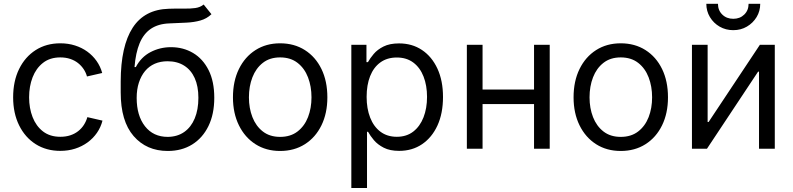

<svg xmlns="http://www.w3.org/2000/svg" viewBox="-20 -773 4123 998"><path d="M293.5 11.2Q220.7 11.2 165.5 -23.7Q110.4 -58.6 79.3 -121.6Q48.3 -184.6 48.3 -267.1Q48.3 -351.1 79.3 -414.3Q110.4 -477.5 165.5 -512.7Q220.7 -547.9 293.5 -547.9Q334.5 -547.9 369.9 -536.6Q405.3 -525.4 433.6 -504.9Q461.9 -484.4 481.9 -456.1Q502 -427.7 511.2 -393.6L432.1 -375.5Q426.8 -395.5 414.8 -413.6Q402.8 -431.6 385.5 -445.3Q368.2 -459 345 -466.8Q321.8 -474.6 293.5 -474.6Q239.7 -474.6 203.6 -446.3Q167.5 -418 149.4 -371.1Q131.3 -324.2 131.3 -267.1Q131.3 -210.9 149.4 -164.3Q167.5 -117.7 203.6 -89.8Q239.7 -62 293.5 -62Q322.3 -62 345.7 -69.8Q369.1 -77.6 386.7 -91.6Q404.3 -105.5 416.3 -124.3Q428.2 -143.1 434.1 -164.1L512.7 -146Q503.9 -111.3 483.9 -82.5Q463.9 -53.7 435.1 -32.7Q406.2 -11.7 370.4 -0.2Q334.5 11.2 293.5 11.2Z M1038.6 -749.5 1079.1 -699.2Q1054.7 -675.8 1021.7 -666.5Q988.8 -657.2 948.7 -655.3Q908.7 -653.3 860.8 -651.4Q803.2 -649.4 764.9 -623.8Q726.6 -598.1 705.8 -548.3Q685.1 -498.5 679.2 -424.3H686Q713.4 -476.6 762.5 -502.2Q811.5 -527.8 868.7 -527.8Q932.6 -527.8 983.6 -497.6Q1034.7 -467.3 1064.2 -408.7Q1093.8 -350.1 1093.8 -264.6Q1093.8 -179.7 1063.5 -117.7Q1033.2 -55.7 979 -22Q924.8 11.7 852.1 11.7Q741.7 11.7 674.6 -65.7Q607.4 -143.1 607.4 -292.5V-349.6Q607.9 -533.7 669.7 -628.9Q731.4 -724.1 857.9 -727.5Q900.4 -729 934.6 -728.3Q968.8 -727.5 994.9 -731.2Q1021 -734.9 1038.6 -749.5ZM852.1 -61.5Q901.9 -62 937.5 -86.9Q973.1 -111.8 992.2 -157.5Q1011.2 -203.1 1011.2 -264.6Q1011.2 -325.2 991.9 -367.4Q972.7 -409.7 936.8 -432.1Q900.9 -454.6 851.1 -454.6Q814 -454.6 784.4 -441.7Q754.9 -428.7 734.1 -403.8Q713.4 -378.9 701.9 -343.5Q690.4 -308.1 690.4 -264.2Q690.4 -171.9 733.6 -116.7Q776.9 -61.5 852.1 -61.5Z M1436 11.7Q1363.3 11.7 1308.1 -23.4Q1252.9 -58.6 1221.9 -121.6Q1190.9 -184.6 1190.9 -267.1Q1190.9 -351.1 1221.9 -414.3Q1252.9 -477.5 1308.1 -512.7Q1363.3 -547.9 1436 -547.9Q1509.3 -547.9 1564.7 -512.7Q1620.1 -477.5 1650.9 -414.3Q1681.6 -351.1 1681.6 -267.1Q1681.6 -184.6 1650.9 -121.6Q1620.1 -58.6 1564.7 -23.4Q1509.3 11.7 1436 11.7ZM1436 -61.5Q1490.2 -61.5 1526.6 -89.6Q1563 -117.7 1581.1 -164.3Q1599.1 -210.9 1599.1 -267.1Q1599.1 -323.7 1581.1 -370.8Q1563 -418 1526.6 -446.3Q1490.2 -474.6 1436 -474.6Q1382.3 -474.6 1346.2 -446.3Q1310.1 -418 1292 -371.1Q1273.9 -324.2 1273.9 -267.1Q1273.9 -210.9 1292 -164.3Q1310.1 -117.7 1346.2 -89.6Q1382.3 -61.5 1436 -61.5Z M1806.2 204.1V-540H1884.8V-450.2H1892.6Q1903.3 -469.7 1922.4 -492.4Q1941.4 -515.1 1973.4 -531.2Q2005.4 -547.4 2054.2 -547.4Q2122.1 -547.4 2173.3 -513.2Q2224.6 -479 2253.7 -416.3Q2282.7 -353.5 2282.7 -269Q2282.7 -183.6 2253.9 -120.8Q2225.1 -58.1 2173.8 -23.4Q2122.6 11.2 2054.7 11.2Q2006.8 11.2 1974.9 -5.1Q1942.9 -21.5 1923.6 -44.4Q1904.3 -67.4 1893.1 -87.9H1887.7V204.1ZM2042.5 -62Q2093.3 -62 2128.2 -89.1Q2163.1 -116.2 2181.4 -163.1Q2199.7 -210 2199.7 -269.5Q2199.7 -328.6 2181.6 -375Q2163.6 -421.4 2128.4 -447.8Q2093.3 -474.1 2042.5 -474.1Q1992.2 -474.1 1957 -448.5Q1921.9 -422.9 1903.8 -377Q1885.7 -331.1 1885.7 -269.5Q1885.7 -208.5 1904.1 -161.6Q1922.4 -114.7 1957.5 -88.4Q1992.7 -62 2042.5 -62Z M2774.9 -307.6V-231.9H2468.3V-307.6ZM2488.3 -540V0H2406.7V-540ZM2837.4 -540V0H2755.9V-540Z M3206.5 11.7Q3133.8 11.7 3078.6 -23.4Q3023.4 -58.6 2992.4 -121.6Q2961.4 -184.6 2961.4 -267.1Q2961.4 -351.1 2992.4 -414.3Q3023.4 -477.5 3078.6 -512.7Q3133.8 -547.9 3206.5 -547.9Q3279.8 -547.9 3335.2 -512.7Q3390.6 -477.5 3421.4 -414.3Q3452.1 -351.1 3452.1 -267.1Q3452.1 -184.6 3421.4 -121.6Q3390.6 -58.6 3335.2 -23.4Q3279.8 11.7 3206.5 11.7ZM3206.5 -61.5Q3260.7 -61.5 3297.1 -89.6Q3333.5 -117.7 3351.6 -164.3Q3369.6 -210.9 3369.6 -267.1Q3369.6 -323.7 3351.6 -370.8Q3333.5 -418 3297.1 -446.3Q3260.7 -474.6 3206.5 -474.6Q3152.8 -474.6 3116.7 -446.3Q3080.6 -418 3062.5 -371.1Q3044.4 -324.2 3044.4 -267.1Q3044.4 -210.9 3062.5 -164.3Q3080.6 -117.7 3116.7 -89.6Q3152.8 -61.5 3206.5 -61.5Z M4007.3 0H3925.3V-400.4H3920.4L3654.8 0H3576.7V-540H3658.2V-138.7H3663.1L3929.7 -540H4007.3ZM3791.5 -616.2Q3752.4 -616.2 3720.7 -634.5Q3689 -652.8 3670.2 -684.1Q3651.4 -715.3 3651.4 -753.4H3711.9Q3711.9 -719.2 3734.4 -697.3Q3756.8 -675.3 3791.5 -675.3Q3826.2 -675.3 3848.6 -697.3Q3871.1 -719.2 3871.1 -753.4H3931.6Q3931.6 -715.3 3912.8 -684.3Q3894 -653.3 3862.5 -634.8Q3831.1 -616.2 3791.5 -616.2Z"/></svg>

Font: V-Inter
Style: Regular-375
Weight: 375
Designer: Rasmus Andersson
Foundry: rsms
Version: Version 4.000;git-4146feb